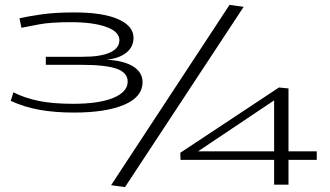

<svg xmlns="http://www.w3.org/2000/svg" viewBox="-20 -758 1356 788"><path d="M24 -344 35 -379Q83 -355 140.5 -343.5Q198 -332 280 -332Q387 -332 445.5 -356.5Q504 -381 504 -423Q504 -460 458.5 -476Q413 -492 313 -492H168V-525H321Q393 -525 431.5 -542.5Q470 -560 470 -593Q470 -628 416 -647.5Q362 -667 271 -667Q190 -667 143.5 -658.5Q97 -650 68 -644L60 -683Q90 -690 147 -698.5Q204 -707 284 -707Q403 -707 465.5 -679Q528 -651 528 -603Q528 -565 498 -541.5Q468 -518 418 -513Q489 -509 527 -485Q565 -461 565 -421Q565 -360 489.5 -328Q414 -296 284 -296Q206 -296 143.5 -307Q81 -318 24 -344ZM493 10 436 2 922 -738 980 -730ZM721 -102 720 -131 1125 -399 1164 -395V-137H1280V-102H1164V0H1105V-102ZM793 -137H1105V-346Z"/></svg>

Font: Georama ExtraExtended Light
Style: Regular
Weight: 300
Width: 8
Designer: Jean-Baptiste Levee
Foundry: Production Type
Version: Version 1.000